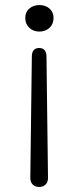

<svg xmlns="http://www.w3.org/2000/svg" viewBox="-20 -520 311 760"><path d="M80 -449Q80 -472 96 -486Q112 -500 136 -500Q160 -500 176 -486Q192 -472 192 -449Q192 -425 176 -410Q160 -395 136 -395Q112 -395 96 -410Q80 -425 80 -449ZM100 184 106 -295Q106 -330 135 -330Q164 -330 164 -295L170 184Q170 201 160.5 210.5Q151 220 135 220Q119 220 109.5 210.5Q100 201 100 184Z"/></svg>

Font: Kodchasan Light
Style: Regular
Weight: 300
Version: Version 1.000; ttfautohint (v1.6)